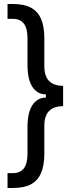

<svg xmlns="http://www.w3.org/2000/svg" viewBox="-20 -727 352 958"><path d="M201.2 -396.5V-535.2Q201.2 -595.7 184.6 -633.3Q168 -670.9 133.8 -689Q99.6 -707 44.9 -707H17.6V-632.8H45.9Q81.1 -632.8 99.1 -608.9Q117.2 -585 117.2 -537.1V-401.4Q117.2 -355.5 127.9 -322.8Q138.7 -290 159.7 -272.9Q180.7 -255.9 209 -255.9H294.9V-298.8Q248 -298.8 224.6 -323.2Q201.2 -347.7 201.2 -396.5ZM294.9 -288.1H209V-240.2H294.9ZM294.9 -240.2H209Q180.7 -240.2 159.7 -223.1Q138.7 -206.1 127.9 -173.3Q117.2 -140.6 117.2 -94.7V41Q117.2 88.9 99.1 112.8Q81.1 136.7 45.9 136.7H17.6V210.9H44.9Q99.6 210.9 133.8 192.9Q168 174.8 184.6 136.7Q201.2 98.6 201.2 39.1V-99.6Q201.2 -148.4 224.6 -172.9Q248 -197.3 294.9 -197.3ZM209 -255.9V-208H294.9V-255.9Z"/></svg>

Font: Wanted Sans Std Variable
Style: Regular
Weight: 400
Designer: Original Design by Kil Hyung-jin and Kang Hanbin, Wanted Lab, Inc;
Foundry: Wanted Lab, Inc.
Version: Version 1.003;Glyphs 3.2 (3227)